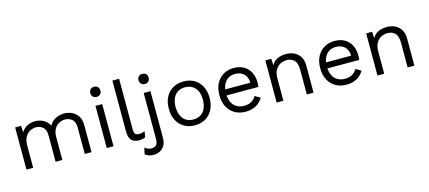

<svg xmlns="http://www.w3.org/2000/svg" viewBox="-65 -1357 4914 2200"><g transform="rotate(-15 2391.5 -257.5)"><path d="M173 0V-267C173 -308 181 -342 196 -367C211 -392 231 -411 254 -423C277 -434 299 -440 321 -440C354 -440 382 -430 405 -410C428 -390 439 -357 439 -312V0H519V-274C519 -310 526 -340 540 -365C553 -390 571 -408 594 -421C617 -434 641 -440 667 -440C700 -440 728 -430 751 -410C774 -390 785 -357 785 -312V0H865V-320C865 -364 856 -400 837 -428C818 -456 795 -477 766 -490C737 -503 706 -510 674 -510C653 -510 632 -507 609 -500C586 -493 564 -482 545 -468C526 -453 511 -435 500 -412C483 -445 459 -470 428 -486C397 -502 363 -510 328 -510C297 -510 268 -503 239 -489C210 -475 186 -453 168 -422L163 -500H93V0Z M1086 -596C1104 -596 1119 -602 1130 -613C1141 -624 1146 -638 1146 -656C1146 -674 1141 -689 1130 -700C1119 -711 1104 -716 1086 -716C1068 -716 1054 -711 1043 -700C1032 -689 1026 -674 1026 -656C1026 -638 1032 -624 1043 -613C1054 -602 1068 -596 1086 -596ZM1046 -500V0H1126V-500Z M1308 -730V-124C1308 -79 1318 -45 1338 -23C1357 -1 1387 10 1428 10C1441 10 1454 9 1467 6C1480 4 1491 1 1502 -4L1515 -74C1500 -69 1489 -65 1480 -63C1471 -61 1460 -60 1447 -60C1426 -60 1411 -65 1402 -75C1393 -84 1388 -102 1388 -127V-730Z M1658 -596C1676 -596 1691 -602 1702 -613C1713 -624 1718 -638 1718 -656C1718 -674 1713 -689 1702 -700C1691 -711 1676 -716 1658 -716C1640 -716 1626 -711 1615 -700C1604 -689 1598 -674 1598 -656C1598 -638 1604 -624 1615 -613C1626 -602 1640 -596 1658 -596ZM1618 -500V43C1618 78 1611 102 1598 116C1584 130 1566 137 1545 137C1528 137 1512 134 1498 128C1484 122 1472 115 1463 106L1446 182C1457 191 1472 199 1489 205C1506 212 1525 215 1546 215C1569 215 1592 210 1615 200C1638 190 1658 173 1674 149C1690 125 1698 92 1698 51V-500Z M2091 -510C2044 -510 2003 -500 1966 -479C1929 -458 1901 -429 1880 -390C1859 -351 1849 -304 1849 -250C1849 -196 1859 -150 1880 -111C1901 -72 1929 -42 1966 -21C2003 0 2044 10 2091 10C2138 10 2180 0 2217 -21C2253 -42 2281 -72 2302 -111C2323 -150 2333 -196 2333 -250C2333 -304 2323 -351 2302 -390C2281 -429 2253 -458 2217 -479C2180 -500 2138 -510 2091 -510ZM2091 -441C2125 -441 2154 -433 2178 -418C2202 -403 2221 -381 2234 -353C2247 -324 2253 -290 2253 -250C2253 -211 2247 -177 2234 -148C2221 -119 2202 -97 2178 -82C2154 -67 2125 -59 2091 -59C2057 -59 2028 -67 2004 -82C1980 -97 1962 -119 1949 -148C1936 -177 1929 -211 1929 -250C1929 -290 1936 -324 1949 -353C1962 -381 1980 -403 2004 -418C2028 -433 2057 -441 2091 -441Z M2693 10C2726 10 2755 5 2782 -4C2808 -13 2831 -25 2851 -42C2870 -59 2886 -78 2899 -101L2836 -138C2822 -114 2804 -95 2781 -81C2758 -67 2728 -60 2691 -60C2657 -60 2628 -68 2604 -83C2579 -98 2560 -119 2547 -148C2534 -177 2527 -211 2527 -250C2527 -290 2534 -324 2547 -353C2560 -381 2578 -403 2602 -418C2625 -433 2653 -440 2686 -440C2729 -440 2763 -427 2790 -401C2816 -375 2829 -338 2829 -290L2870 -298H2501V-227H2905C2906 -234 2907 -243 2908 -252C2909 -261 2909 -272 2909 -283C2909 -326 2900 -364 2883 -399C2866 -433 2841 -460 2808 -480C2775 -500 2735 -510 2688 -510C2642 -510 2601 -500 2565 -479C2529 -458 2501 -429 2480 -390C2459 -351 2449 -304 2449 -250C2449 -196 2459 -150 2480 -111C2501 -72 2530 -42 2567 -21C2604 0 2646 10 2693 10Z M3141 0V-266C3141 -309 3149 -343 3165 -368C3180 -393 3200 -412 3224 -423C3248 -434 3272 -440 3296 -440C3331 -440 3360 -429 3384 -408C3407 -386 3419 -347 3419 -292V0H3499V-320C3499 -363 3490 -399 3473 -427C3455 -455 3431 -476 3402 -490C3373 -503 3340 -510 3304 -510C3279 -510 3254 -506 3231 -499C3207 -492 3186 -480 3168 -464C3150 -447 3136 -426 3125 -399L3138 -388L3131 -500H3061V0Z M3889 10C3922 10 3951 5 3978 -4C4004 -13 4027 -25 4047 -42C4066 -59 4082 -78 4095 -101L4032 -138C4018 -114 4000 -95 3977 -81C3954 -67 3924 -60 3887 -60C3853 -60 3824 -68 3800 -83C3775 -98 3756 -119 3743 -148C3730 -177 3723 -211 3723 -250C3723 -290 3730 -324 3743 -353C3756 -381 3774 -403 3798 -418C3821 -433 3849 -440 3882 -440C3925 -440 3959 -427 3986 -401C4012 -375 4025 -338 4025 -290L4066 -298H3697V-227H4101C4102 -234 4103 -243 4104 -252C4105 -261 4105 -272 4105 -283C4105 -326 4096 -364 4079 -399C4062 -433 4037 -460 4004 -480C3971 -500 3931 -510 3884 -510C3838 -510 3797 -500 3761 -479C3725 -458 3697 -429 3676 -390C3655 -351 3645 -304 3645 -250C3645 -196 3655 -150 3676 -111C3697 -72 3726 -42 3763 -21C3800 0 3842 10 3889 10Z M4337 0V-266C4337 -309 4345 -343 4361 -368C4376 -393 4396 -412 4420 -423C4444 -434 4468 -440 4492 -440C4527 -440 4556 -429 4580 -408C4603 -386 4615 -347 4615 -292V0H4695V-320C4695 -363 4686 -399 4669 -427C4651 -455 4627 -476 4598 -490C4569 -503 4536 -510 4500 -510C4475 -510 4450 -506 4427 -499C4403 -492 4382 -480 4364 -464C4346 -447 4332 -426 4321 -399L4334 -388L4327 -500H4257V0Z"/></g></svg>

Font: WorkSans-Regular
Style: Regular
Weight: 500
Designer: Wei Huang
Foundry: Wei Huang
Version: ""